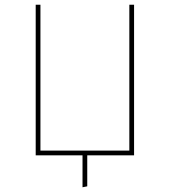

<svg xmlns="http://www.w3.org/2000/svg" viewBox="-20 -657 718 812"><path d="M131 0V-637H151V-20H527V-637H547V0H349V131L329 135V0Z"/></svg>

Font: Alegreya Sans SC Thin
Style: Regular
Weight: 100
Designer: Juan Pablo del Peral
Foundry: Huerta Tipografica
Version: Version 2.007